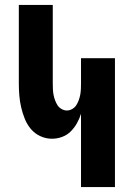

<svg xmlns="http://www.w3.org/2000/svg" viewBox="-20 -755 540 775"><path d="M307 0V-296Q301 -276 290.5 -257.5Q280 -239 265.5 -224.5Q251 -210 231 -202.5Q211 -195 190 -195Q165 -195 142.5 -205.5Q120 -216 104.5 -234.5Q89 -253 80 -275.5Q71 -298 65.5 -321.5Q60 -345 58 -369.5Q56 -394 56 -418V-735H193V-418Q193 -407 193.5 -395.5Q194 -384 196 -373Q198 -362 202 -351Q206 -340 212 -330.5Q218 -321 228.5 -315Q239 -309 250 -309Q261 -309 271.5 -315Q282 -321 288 -330.5Q294 -340 298 -351Q302 -362 304 -373Q306 -384 306.5 -395.5Q307 -407 307 -418V-520H444V0Z"/></svg>

Font: Iosevka Heavy
Style: Regular
Weight: 900
Monospace: yes
Designer: Belleve Invis
Foundry: Belleve Invis
Version: Version 32.5.0; ttfautohint (v1.8.4)